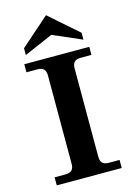

<svg xmlns="http://www.w3.org/2000/svg" viewBox="-142 -1049 785 1121"><g transform="rotate(-15 250.0 -488.0)"><path d="M449.2 0H56.6V-48.8H124Q172.9 -48.8 172.9 -97.7V-634.8Q172.9 -683.6 124 -683.6H56.6V-732.4H449.2V-683.6H382.8Q334 -683.6 334 -634.8V-97.7Q334 -48.8 382.8 -48.8H449.2ZM427.2 -781.7 252.9 -857.4 79.1 -781.7V-823.2L252.9 -976.1L427.2 -823.2Z"/></g></svg>

Font: Munson
Style: Bold
Weight: 700
Designer: Paul James MIller
Foundry: High-Logic / Made with FontCreator
Version: Version 2.10;May 5, 2019;FontCreator 11.5.0.2430 64-bit